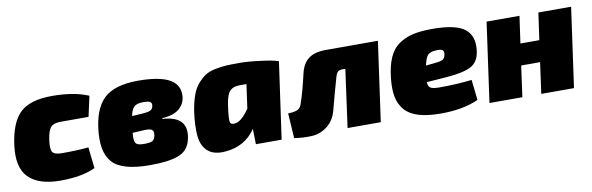

<svg xmlns="http://www.w3.org/2000/svg" viewBox="-42 -846 3670 1190"><g transform="rotate(-10 1793.0 -250.5)"><path d="M470 -161 485 -28Q401 12 265 12Q128 12 64.5 -52.5Q1 -117 21 -259Q40 -396 102.5 -455Q165 -514 303 -514Q441 -514 532 -475L504 -347H328Q284 -347 266 -327Q248 -307 240 -253Q231 -192 243.5 -173Q256 -154 302 -154Q407 -154 470 -161Z M953 -260 952 -255Q1111 -246 1089 -116Q1077 -40 1016 -13Q955 14 827 14Q651 14 591 -54Q531 -122 552 -273Q571 -409 645.5 -464.5Q720 -520 878 -514Q1001 -509 1054 -471.5Q1107 -434 1099 -365Q1094 -323 1059 -293.5Q1024 -264 953 -260ZM771 -305 835 -309Q868 -311 884 -317.5Q900 -324 904 -341Q909 -362 898 -370Q887 -378 853 -378Q810 -378 793.5 -359.5Q777 -341 771 -305ZM829 -206 756 -202Q751 -154 761.5 -138Q772 -122 812 -122Q852 -122 867 -130Q882 -138 886 -165Q890 -190 877.5 -199Q865 -208 829 -206Z M1496 0 1494 -97Q1427 3 1299 12Q1229 17 1191.5 -16.5Q1154 -50 1148 -113Q1142 -176 1154 -264Q1163 -322 1178 -364.5Q1193 -407 1216.5 -434Q1240 -461 1264 -477.5Q1288 -494 1326.5 -502Q1365 -510 1398 -512Q1431 -514 1483 -514Q1535 -514 1616 -503.5Q1697 -493 1726 -482L1658 0ZM1503 -377H1457Q1420 -377 1399 -356.5Q1378 -336 1368 -270Q1354 -175 1362 -159Q1367 -147 1389 -149Q1431 -152 1482 -226Z M2352 -500 2282 0H2073L2123 -364H2106Q2085 -364 2075.5 -355Q2066 -346 2059 -321Q2033 -231 2005 -124Q1989 -62 1945 -27.5Q1901 7 1847.5 10Q1794 13 1736 4L1726 -153Q1743 -154 1752 -155Q1761 -156 1775 -159.5Q1789 -163 1798 -172Q1807 -181 1812 -196Q1838 -272 1862 -378Q1876 -441 1914.5 -470.5Q1953 -500 2023 -500Z M2882 -160 2896 -32Q2801 12 2659 12Q2575 12 2519 -5Q2463 -22 2433 -57Q2403 -92 2393.5 -139.5Q2384 -187 2391 -254Q2399 -333 2422 -385Q2445 -437 2485.5 -464.5Q2526 -492 2575.5 -503Q2625 -514 2696 -514Q2846 -514 2902 -468Q2958 -422 2944 -328Q2935 -263 2886.5 -237.5Q2838 -212 2731 -204L2606 -195Q2607 -167 2622.5 -158Q2638 -149 2677 -149Q2786 -149 2882 -160ZM2619 -297 2676 -303Q2712 -306 2726.5 -314.5Q2741 -323 2744 -349Q2746 -366 2736.5 -373Q2727 -380 2698 -379Q2661 -378 2645 -362Q2629 -346 2619 -297Z M3568 -500 3498 0H3292L3319 -195H3200L3173 0H2966L3036 -500H3243L3219 -330H3338L3362 -500Z"/></g></svg>

Font: Exo 2.0 Black
Style: Italic
Weight: 900
Italic angle: -8°
Designer: Natanael Gama
Version: Version 1.001;PS 001.001;hotconv 1.0.70;makeotf.lib2.5.58329